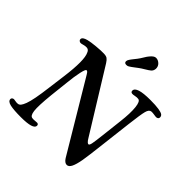

<svg xmlns="http://www.w3.org/2000/svg" viewBox="-245 -1126 1327 1327"><g transform="rotate(45 418.0 -463.0)"><path d="M489.3 -807.6Q481 -801.3 468 -791.5Q455.1 -781.7 450.2 -778.3Q445.3 -774.9 437.7 -770Q430.2 -765.1 425.3 -763.9Q420.4 -762.7 414.6 -762.7Q404.8 -762.7 399.9 -767.3Q395 -772 395.5 -780.3Q395.5 -785.2 397.5 -790Q399.4 -794.9 403.8 -801.5Q408.2 -808.1 412.1 -813.2Q416 -818.4 424.3 -828.9Q432.6 -839.4 438.5 -846.7Q451.2 -863.3 463.6 -884.3Q476.1 -905.3 483.4 -913.6Q506.8 -943.4 525.9 -943.4Q546.4 -943.4 562.7 -928Q579.1 -912.6 578.6 -889.6Q577.6 -868.2 562.5 -856Q552.2 -847.2 527.8 -832.8Q503.4 -818.4 489.3 -807.6ZM148.9 -275.4 165.5 -401.9Q189.5 -582 163.6 -632.8Q155.8 -653.3 137.2 -654.8Q123 -655.8 106.4 -650.9Q89.8 -646 83.5 -646.5Q75.7 -647.5 70.1 -652.3Q64.5 -657.2 64.5 -665Q64.5 -684.6 104.5 -694.8Q128.9 -701.2 176.5 -705.6Q224.1 -710 249.5 -709Q272.5 -708.5 283.7 -700.7Q294.9 -692.9 307.6 -672.9L587.4 -220.2Q593.3 -210.4 597.2 -205.1Q601.1 -199.7 606.7 -194.8Q612.3 -189.9 617.7 -189.9Q626.5 -189.9 631.3 -215.1Q636.2 -240.2 643.6 -305.7L661.1 -458Q671.9 -547.9 666 -600.8Q660.2 -653.8 638.7 -655.3Q627 -657.2 609.6 -653.6Q592.3 -649.9 585.4 -650.9Q569.8 -651.9 569.8 -667Q569.8 -709.5 704.1 -709.5Q756.3 -709.5 785.9 -704.8Q815.4 -700.2 825.9 -692.4Q836.4 -684.6 836.4 -671.4Q836.4 -656.2 818.4 -653.3Q810.5 -652.8 793.7 -655.8Q776.9 -658.7 765.1 -657.7Q745.1 -655.8 736.6 -623.3Q728 -590.8 715.3 -484.4L689 -262.7Q673.8 -130.9 666 -85.9Q656.7 -33.7 644 -8.3Q631.3 17.1 612.3 17.1Q591.8 17.1 574.2 -10.7L274.4 -512.7Q272.9 -515.6 269.5 -520.8Q266.1 -525.9 264.6 -528.3Q263.2 -530.8 260.7 -534.2Q258.3 -537.6 256.3 -539.1Q254.4 -540.5 252 -541.7Q249.5 -543 246.6 -543Q237.8 -543 227.8 -497.6Q217.8 -452.1 210.9 -383.8L195.8 -246.6Q184.1 -131.3 189.5 -88.1Q194.8 -44.9 217.3 -43.5Q229 -42 242.4 -43.7Q255.9 -45.4 261.7 -44.9Q275.9 -43.5 275.9 -29.3Q275.9 7.8 154.8 7.8Q85.4 7.8 50.3 0Q15.1 -7.8 15.1 -30.3Q15.1 -36.1 19.8 -40.8Q24.4 -45.4 31.7 -46.4Q36.6 -46.9 50.5 -44.2Q64.5 -41.5 74.7 -43Q85.9 -43.9 95 -54.7Q104 -65.4 113.5 -90.6Q123 -115.7 131.8 -161.9Q140.6 -208 148.9 -275.4Z"/></g></svg>

Font: Cooper* Medium
Style: Italic
Weight: 500
Italic angle: -7°
Designer: Owen Earl
Foundry: indestructible type*
Version: Version 0.001